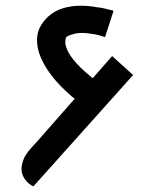

<svg xmlns="http://www.w3.org/2000/svg" viewBox="-20 -661 545 678"><path d="M98 -3Q86 -8 75 -19.5Q64 -31 59 -45.5Q54 -60 57 -76Q61 -98 70.5 -113Q80 -128 91 -139.5Q102 -151 109 -159L376 -463L450 -396ZM254 -304Q210 -338 177 -376Q144 -414 126.5 -452.5Q109 -491 111 -526.5Q113 -562 140 -592Q161 -616 190 -627.5Q219 -639 254 -640.5Q289 -642 325 -635Q339 -634 353 -630Q367 -626 381 -623L351 -530Q338 -534 327.5 -537Q317 -540 307 -541Q267 -548 244 -542Q221 -536 214 -530Q211 -525 210.5 -513Q210 -501 219 -481.5Q228 -462 252 -435.5Q276 -409 320 -375Z"/></svg>

Font: Mada Medium
Style: Regular
Weight: 500
Designer: Khaled Hosny
Version: Version 1.5